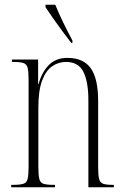

<svg xmlns="http://www.w3.org/2000/svg" viewBox="-20 -786 521 806"><path d="M27 0V-10H34Q64 -10 78 -14.5Q92 -19 96 -35Q100 -51 100 -85V-452Q100 -486 96 -501.5Q92 -517 78 -521.5Q64 -526 35 -526H30V-536H140V-433H142Q155 -482 184.5 -512.5Q214 -543 263 -543Q330 -543 361 -499.5Q392 -456 392 -362V-85Q392 -51 396 -35Q400 -19 413 -14.5Q426 -10 454 -10H458V0H351V-365Q351 -443 330 -484.5Q309 -526 257 -526Q225 -526 198.5 -507.5Q172 -489 156.5 -447Q141 -405 141 -335V-85Q141 -51 145 -35Q149 -19 162.5 -14.5Q176 -10 205 -10H211V0ZM279 -606Q261 -629 240 -657.5Q219 -686 200.5 -712.5Q182 -739 171 -756V-766H212Q226 -732 243.5 -695.5Q261 -659 284 -616V-606Z"/></svg>

Font: Noto Serif Display ExtraCondensed ExtraLight
Style: Regular
Weight: 200
Width: 2
Designer: Monotype Design Team
Foundry: Monotype Imaging Inc.
Version: Version 2.009